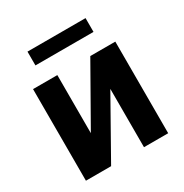

<svg xmlns="http://www.w3.org/2000/svg" viewBox="-168 -858 947 990"><g transform="rotate(-30 305.5 -363.5)"><path d="M205.1 -545.4V-199.7L401.4 -545.4H550.3V0H406.2V-347.2L210.4 0H60.5V-545.4ZM132.3 -727.1H478V-645H132.3Z"/></g></svg>

Font: My Font
Style: Bold
Weight: 500
Designer: Rasmus Andersson
Foundry: rsms
Version: Version 0.001